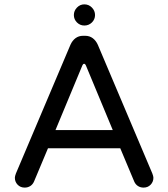

<svg xmlns="http://www.w3.org/2000/svg" viewBox="-20 -851 769 877"><path d="M317.4 -782.2Q317.4 -801.8 331.5 -816.4Q345.7 -831.1 365.2 -831.1Q385.7 -831.1 399.9 -816.4Q414.1 -801.8 414.1 -782.2Q414.1 -762.7 399.9 -748.5Q385.7 -734.4 365.2 -734.4Q345.7 -734.4 331.5 -748.5Q317.4 -762.7 317.4 -782.2ZM47.9 -39.1Q47.9 -45.9 52.7 -58.6L301.8 -646.5Q310.5 -666 325.2 -676.8Q339.8 -687.5 359.4 -687.5H369.1Q388.7 -687.5 403.3 -676.8Q418 -666 426.8 -646.5L675.8 -58.6Q680.7 -45.9 680.7 -39.1Q680.7 -20.5 668 -7.3Q655.3 5.9 635.7 5.9Q621.1 5.9 609.9 -1.5Q598.6 -8.8 592.8 -22.5L529.3 -173.8H199.2L135.7 -22.5Q129.9 -8.8 118.7 -1.5Q107.4 5.9 92.8 5.9Q73.2 5.9 60.5 -7.3Q47.9 -20.5 47.9 -39.1ZM364.3 -559.6Q359.4 -559.6 356.4 -552.7L233.4 -256.8H495.1L372.1 -552.7Q369.1 -559.6 364.3 -559.6Z"/></svg>

Font: jf-openhuninn-1.0
Style: Regular
Weight: 400
Designer: [Kosugi Maru]
      Designed by Motoya company      

      [Varela Round]
      Joe Prince(Latin component); Avraham Co
Foundry: justfont CO.,LTD.
Version: 1.0